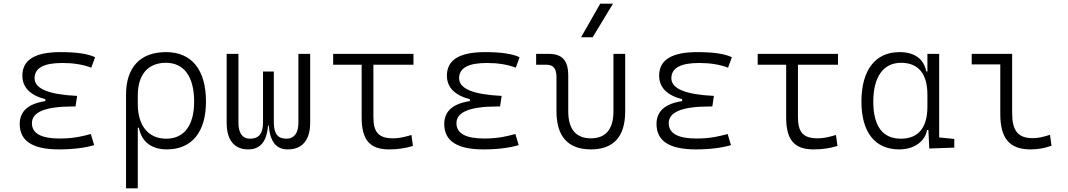

<svg xmlns="http://www.w3.org/2000/svg" viewBox="-20 -815 5899 1060"><path d="M305.7 9.8C383.8 9.8 449.7 1 500 -13.7L481.4 -75.2C439.5 -64 390.1 -50.3 309.6 -50.3C207 -50.3 156.2 -78.6 156.2 -135.3C156.2 -196.3 230.5 -227.1 379.9 -227.1H397L405.8 -285.6C248.5 -293 170.9 -325.2 170.9 -383.3C170.9 -439.5 221.7 -467.3 324.2 -467.3C384.8 -467.3 437.5 -459 483.9 -441.4L504.9 -499C465.3 -518.1 402.3 -527.3 313.5 -527.3C173.3 -527.3 103.5 -484.4 103.5 -397.9C103.5 -333 145.5 -289.6 230.5 -267.1V-256.8C135.7 -242.7 88.9 -200.7 88.9 -130.4C88.9 -36.1 160.6 9.8 305.7 9.8Z M900.9 9.8C1038.6 9.8 1117.2 -85.4 1117.2 -253.9C1117.2 -429.7 1038.6 -527.3 896.5 -527.3C754.4 -527.3 675.8 -443.4 675.8 -292V224.6H740.7V-109.9H746.6C762.2 -29.8 819.3 9.8 900.9 9.8ZM740.7 -240.7V-287.6C740.7 -403.3 796.9 -468.3 896.5 -468.3C996.1 -468.3 1051.8 -391.6 1051.8 -253.9C1051.8 -122.6 996.6 -49.3 897.5 -49.3C800.8 -49.3 740.7 -119.1 740.7 -240.7Z M1569.3 9.8C1649.4 9.8 1692.4 -43 1692.4 -136.7V-517.6H1627.4V-136.7C1627.4 -81.1 1604.5 -49.3 1561 -49.3C1515.6 -49.3 1491.7 -74.2 1491.7 -140.1V-419.9H1432.1V-140.1C1432.1 -74.2 1407.2 -49.3 1359.4 -49.3C1318.4 -49.3 1296.4 -81.1 1296.4 -136.7V-517.6H1231.4V-136.7C1231.4 -43 1272.9 9.8 1349.6 9.8C1415.5 9.8 1452.1 -29.8 1460 -122.6H1463.4C1471.7 -29.8 1505.9 9.8 1569.3 9.8Z M2127.4 9.8C2175.3 9.8 2214.4 4.4 2259.8 -9.3L2251.5 -69.8C2209.5 -57.1 2178.7 -51.3 2150.4 -51.3C2069.3 -51.3 2041.5 -86.4 2041.5 -168.5V-457.5H2262.7V-517.6H1819.3V-457.5H1976.6V-166.5C1976.6 -43 2021.5 9.8 2127.4 9.8Z M2649.4 9.8C2727.5 9.8 2793.5 1 2843.8 -13.7L2825.2 -75.2C2783.2 -64 2733.9 -50.3 2653.3 -50.3C2550.8 -50.3 2500 -78.6 2500 -135.3C2500 -196.3 2574.2 -227.1 2723.6 -227.1H2740.7L2749.5 -285.6C2592.3 -293 2514.6 -325.2 2514.6 -383.3C2514.6 -439.5 2565.4 -467.3 2668 -467.3C2728.5 -467.3 2781.2 -459 2827.6 -441.4L2848.6 -499C2809.1 -518.1 2746.1 -527.3 2657.2 -527.3C2517.1 -527.3 2447.3 -484.4 2447.3 -397.9C2447.3 -333 2489.3 -289.6 2574.2 -267.1V-256.8C2479.5 -242.7 2432.6 -200.7 2432.6 -130.4C2432.6 -36.1 2504.4 9.8 2649.4 9.8Z M3242.2 9.8C3367.7 9.8 3431.6 -61 3431.6 -200.2V-517.6H3366.7V-200.2C3366.7 -102.1 3324.2 -51.3 3242.2 -51.3C3159.7 -51.3 3117.2 -102.1 3117.2 -200.2V-397C3117.2 -481 3084.5 -517.6 3009.3 -517.6H2939.9V-457.5H2997.6C3035.2 -457.5 3052.2 -436.5 3052.2 -389.2V-200.2C3052.2 -61 3116.7 9.8 3242.2 9.8ZM3188 -609.4H3252L3364.3 -794.9H3293.9Z M3821.3 9.8C3899.4 9.8 3965.3 1 4015.6 -13.7L3997.1 -75.2C3955.1 -64 3905.8 -50.3 3825.2 -50.3C3722.7 -50.3 3671.9 -78.6 3671.9 -135.3C3671.9 -196.3 3746.1 -227.1 3895.5 -227.1H3912.6L3921.4 -285.6C3764.2 -293 3686.5 -325.2 3686.5 -383.3C3686.5 -439.5 3737.3 -467.3 3839.8 -467.3C3900.4 -467.3 3953.1 -459 3999.5 -441.4L4020.5 -499C3981 -518.1 3918 -527.3 3829.1 -527.3C3689 -527.3 3619.1 -484.4 3619.1 -397.9C3619.1 -333 3661.1 -289.6 3746.1 -267.1V-256.8C3651.4 -242.7 3604.5 -200.7 3604.5 -130.4C3604.5 -36.1 3676.3 9.8 3821.3 9.8Z M4471.2 9.8C4519 9.8 4558.1 4.4 4603.5 -9.3L4595.2 -69.8C4553.2 -57.1 4522.5 -51.3 4494.1 -51.3C4413.1 -51.3 4385.3 -86.4 4385.3 -168.5V-457.5H4606.4V-517.6H4163.1V-457.5H4320.3V-166.5C4320.3 -43 4365.2 9.8 4471.2 9.8Z M4943.8 9.8C5031.7 9.8 5087.9 -38.1 5098.1 -97.2H5105.5L5110.4 4.9L5248.5 0V-47.9L5165 -56.2V-517.6H5100.1V-420.4H5093.8C5081.1 -486.8 5032.7 -527.3 4946.3 -527.3C4812 -527.3 4735.8 -427.7 4735.8 -253.9C4735.8 -84 4811.5 9.8 4943.8 9.8ZM5100.1 -226.1C5100.1 -109.9 5049.8 -49.3 4953.6 -49.3C4853 -49.3 4801.3 -118.7 4801.3 -253.9C4801.3 -390.1 4856.4 -468.3 4954.6 -468.3C5049.8 -468.3 5100.1 -408.2 5100.1 -291.5Z M5669.4 9.8C5710.9 9.8 5745.1 3.9 5785.2 -10.7L5776.9 -70.8C5737.8 -58.1 5709 -52.2 5682.1 -52.2C5598.6 -52.2 5567.9 -95.2 5567.9 -190.4V-517.6H5344.7V-459.5H5502.4V-185.5C5502.4 -50.8 5553.7 9.8 5669.4 9.8Z"/></svg>

Font: Cascadia Code Light
Style: Regular
Weight: 300
Monospace: yes
Designer: Aaron Bell
Foundry: Saja Typeworks
Version: Version 2404.023